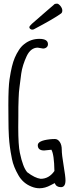

<svg xmlns="http://www.w3.org/2000/svg" viewBox="-20 -986 395 1032"><path d="M24.9 0ZM273.9 -964.4Q279.8 -966.3 287.1 -966.3Q294.4 -966.3 304.7 -953.9Q314.9 -941.4 314.9 -929.7Q314.9 -918 307.6 -913.1Q269.5 -885.3 162.1 -828.6Q158.2 -826.7 152.8 -826.7Q147.5 -826.7 142.6 -830.6Q137.7 -834.5 137.7 -839.8Q137.7 -845.2 151.6 -858.2Q165.5 -871.1 214.6 -913.1Q263.7 -955.1 273.9 -964.4ZM256.3 -181.2 217.3 -177.2Q183.1 -177.2 183.1 -205.6Q183.1 -230 247.6 -237.3Q260.3 -238.8 275.4 -238.8Q290.5 -238.8 301.3 -223.1Q312 -207.5 312 -181.4Q312 -155.3 322 -96.2Q332 -37.1 332 -16.6Q332 20 307.4 20Q282.7 20 274.4 -1V-2Q268.6 0.5 252.4 9.3Q222.2 25.9 192.4 25.9Q170.9 25.9 149.4 17.1Q103.5 -1 79.1 -43.9Q52.7 -89.4 44.4 -130.9Q36.1 -172.4 33.2 -196.3Q29.8 -220.7 27.8 -252Q25.4 -291.5 25.4 -347.2L24.9 -420.9Q24.9 -517.6 31.2 -559.6Q37.6 -601.6 44.2 -628.4Q50.8 -655.3 59.6 -676Q68.4 -696.8 81.1 -716.3Q93.8 -736.3 110.4 -749Q146 -777.3 191.9 -777.1Q237.8 -776.9 237.8 -748.5Q237.8 -737.8 230 -731.4Q222.2 -725.1 211.4 -725.1L182.6 -730Q145 -729.5 123.5 -684.6Q100.6 -635.3 94.2 -590.8Q87.9 -546.4 85 -519Q81.1 -492.2 80.1 -458Q78.1 -410.6 78.6 -363.3L78.1 -301.3Q78.1 -205.6 86.7 -165Q95.2 -124.5 104.5 -100.6Q113.3 -76.2 126 -60.5Q167.5 -28.8 198.7 -24.9Q243.2 -24.9 272.5 -66.9Q271 -155.8 256.3 -181.2Z"/></svg>

Font: Amatic
Style: Bold
Weight: 700
Width: 3
Version: Version 2.000; ttfautohint (v0.92-dirty) -l 8 -r 50 -G 50 -x